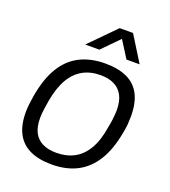

<svg xmlns="http://www.w3.org/2000/svg" viewBox="-135 -822 825 932"><g transform="rotate(20 278.0 -355.5)"><path d="M238 12Q172 12 126.5 -9Q81 -30 57.5 -73.5Q34 -117 34 -184Q34 -204 36.5 -225.5Q39 -247 43 -271Q59 -364 95 -423Q131 -482 187 -510Q243 -538 317 -538Q384 -538 429.5 -517Q475 -496 498 -452Q521 -408 521 -340Q521 -321 519.5 -300Q518 -279 513 -255Q497 -163 460.5 -104Q424 -45 368.5 -16.5Q313 12 238 12ZM240 -49Q292 -49 331.5 -70Q371 -91 397.5 -135.5Q424 -180 435 -251Q440 -275 442 -292Q444 -309 445 -321Q446 -333 446 -343Q446 -389 430.5 -418.5Q415 -448 386 -462.5Q357 -477 315 -477Q263 -477 224 -455.5Q185 -434 159 -390Q133 -346 120 -275Q116 -251 113.5 -233.5Q111 -216 110 -204.5Q109 -193 109 -182Q109 -136 124 -107Q139 -78 168.5 -63.5Q198 -49 240 -49ZM193 -591 323 -723H392L474 -591H406L336 -702H375L266 -591Z"/></g></svg>

Font: Archivo SemiBold Light
Style: Italic
Weight: 300
Italic angle: -10°
Version: Version 2.001